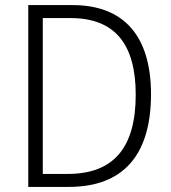

<svg xmlns="http://www.w3.org/2000/svg" viewBox="-20 -734 671 754"><path d="M573 -364C573 -593 466 -714 265 -714H91V0H250C463 0 573 -124 573 -364ZM513 -362C513 -155 427 -51 246 -51H148V-663H257C431 -663 513 -561 513 -362Z"/></svg>

Font: Noto Sans Armenian SemiCondensed Light
Style: Regular
Weight: 300
Width: 4
Designer: Monotype Design Team
Foundry: Monotype Imaging Inc.
Version: Version 2.008